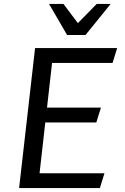

<svg xmlns="http://www.w3.org/2000/svg" viewBox="-20 -961 638 981"><path d="M77.6 0 159.2 -715.3H578.6L555.2 -639.6H246.1L220.2 -411.1H495.6L472.2 -335.4H211.4L182.1 -75.7H513.7L490.2 0ZM545.4 -940.9 417 -782.2H322.8L230.5 -940.9H304.2L377.9 -842.8L474.1 -940.9Z"/></svg>

Font: Proza Libre
Style: Italic
Weight: 400
Designer: Jasper de Waard
Foundry: Jasper de Waard
Version: Version 1.000; ttfautohint (v1.4.1.8-43bc)